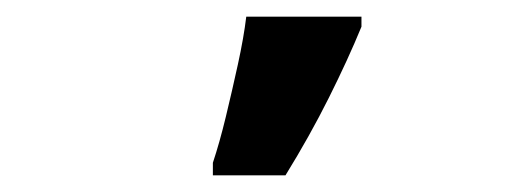

<svg xmlns="http://www.w3.org/2000/svg" viewBox="-20 -816 617 230"><path d="M235 -606V-621Q243 -645 250.5 -676Q258 -707 265 -739Q272 -771 275 -796H413V-784Q397 -745 374 -699Q351 -653 322 -606Z"/></svg>

Font: Noto IKEA Latin
Style: Bold
Weight: 700
Designer: Monotype Design Team
Foundry: Monotype Imaging Inc.
Version: Version 1.0